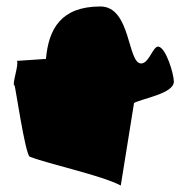

<svg xmlns="http://www.w3.org/2000/svg" viewBox="-20 -694 580 593"><path d="M25 -430C27 -430 58 -216 72 -210C134 -186 292 -153 353 -121L394 -376C420 -390 517 -405 517 -442C517 -465 492 -550 468 -550C452 -550 440 -498 416 -498C373 -498 385 -674 290 -674C168 -674 130 -604 122 -512L32 -506C40 -497 15 -430 25 -430Z"/></svg>

Font: Alpina
Style: Regular
Weight: 400
Version: Version 0.9